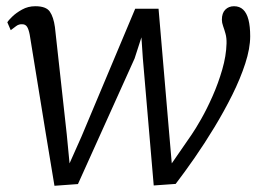

<svg xmlns="http://www.w3.org/2000/svg" viewBox="-20 -587 847 617"><path d="M155 10 127 -159 75.5 -475.5Q72 -493.5 66.8 -501.2Q61.5 -509 52 -509Q41 -510 32 -503.2Q23 -496.5 14.5 -490L3.5 -515.5Q6.5 -521 19 -533.2Q31.5 -545.5 50.8 -556.2Q70 -567 93.5 -567Q128 -567 140 -549.8Q152 -532.5 156.5 -500L194.5 -155.5L203.5 -62L242 -148.5L414.5 -559H489.5L524 -154.5L532 -62L595.5 -154Q608 -172 626.5 -204.5Q645 -237 663.2 -278.2Q681.5 -319.5 694.2 -363.5Q707 -407.5 708 -447.5Q708.5 -464.5 704.8 -478.2Q701 -492 697 -503Q693 -514 693 -523.5Q693 -545 704 -556Q715 -567 732 -567Q750 -567 761.5 -556Q773 -545 778.5 -523.5Q784 -502 784 -470.5Q784 -431.5 768.2 -383Q752.5 -334.5 726.5 -282.2Q700.5 -230 669 -178Q637.5 -126 605 -79.2Q572.5 -32.5 544.5 4L474 9L439 -400L434.5 -467L412.5 -399L230.5 4.5Z"/></svg>

Font: Merriweather Light 18pt Light
Style: Italic
Weight: 300
Italic angle: -7.8°
Version: Version 2.101